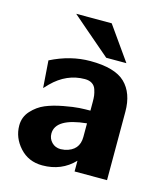

<svg xmlns="http://www.w3.org/2000/svg" viewBox="-104 -754 733 846"><g transform="rotate(15 262.5 -331.0)"><path d="M24 -133Q24 -172 50 -200.5Q76 -229 109.5 -243Q143 -257 188.5 -265.5Q234 -274 260 -275.5Q286 -277 310 -277V-317Q310 -334 308.5 -345.5Q307 -357 302 -372.5Q297 -388 284 -396.5Q271 -405 251 -405Q168 -405 103 -340L83 -319L74 -443Q163 -488 254 -488Q366 -488 413 -442.5Q460 -397 460 -312V0H312V-49Q255 11 167 11Q104 11 64 -33Q24 -77 24 -133ZM170 -135Q170 -112 186 -95.5Q202 -79 227 -79Q232 -79 246 -81Q310 -95 310 -157V-219Q170 -205 170 -135ZM139 -673H301L409 -520H317Q278 -554 198 -622Z"/></g></svg>

Font: Coval
Style: Black
Weight: 1000
Foundry: Context Ltd
Version: Version 001.000